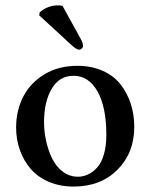

<svg xmlns="http://www.w3.org/2000/svg" viewBox="-20 -685 560 715"><path d="M253.9 -402.8Q200.7 -402.8 172.4 -354.2Q144 -305.7 144 -230Q144 -195.3 151.6 -160.6Q159.2 -126 173.8 -95.5Q188.5 -64.9 213.6 -45.9Q238.8 -26.9 270 -26.9Q289.6 -26.9 307.6 -35.2Q325.7 -43.5 341.6 -60.8Q357.4 -78.1 366.7 -109.4Q376 -140.6 376 -182.1Q376 -286.6 343 -344.7Q310.1 -402.8 253.9 -402.8ZM40 -210Q40 -273.9 66.9 -325.7Q93.8 -377.4 146.2 -408.7Q198.7 -439.9 268.1 -439.9Q320.8 -439.9 362.3 -421.4Q403.8 -402.8 429 -370.6Q454.1 -338.4 467 -298.3Q480 -258.3 480 -212.9Q480 -115.7 417.5 -53Q355 9.8 253.9 9.8Q203.1 9.8 161.6 -8.1Q120.1 -25.9 94 -56.4Q67.9 -86.9 54 -126.2Q40 -165.5 40 -210ZM212.9 -663.1 282.2 -537.1Q289.1 -524.9 289.1 -513.2Q289.1 -508.3 284.4 -504.2Q279.8 -500 273.9 -500Q264.6 -500 243.2 -520L126 -627.9L127.9 -639.2Q157.7 -665 195.8 -665Q205.1 -665 212.9 -663.1Z"/></svg>

Font: Common Serif Medium
Style: Regular
Weight: 500
Designer: Philipp H. Poll, Khaled Hosny
Foundry: Stefan Peev, Context Ltd.
Version: Version 1.026